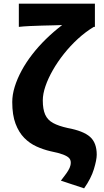

<svg xmlns="http://www.w3.org/2000/svg" viewBox="-20 -818 567 1050"><path d="M440 212 313 170Q330 148 342 131.5Q354 115 360.5 100.5Q367 86 367 71Q367 56 357.5 46Q348 36 324.5 27Q301 18 256 9Q217 0 179.5 -17Q142 -34 112.5 -64Q83 -94 65 -141.5Q47 -189 47 -260Q47 -300 60.5 -343.5Q74 -387 98 -431.5Q122 -476 156 -520Q190 -564 231.5 -604.5Q273 -645 320 -681Q302 -680 272.5 -679.5Q243 -679 209 -678Q175 -677 142 -675.5Q109 -674 83 -671V-798H499V-671H493Q448 -644 406.5 -606Q365 -568 330 -524Q295 -480 269 -434.5Q243 -389 228.5 -346.5Q214 -304 214 -269Q214 -221 227 -191.5Q240 -162 270 -145.5Q300 -129 350 -118Q436 -102 472.5 -69.5Q509 -37 509 28Q509 56 493.5 107Q478 158 440 212Z"/></svg>

Font: Noto Sans JP ExtraBold
Style: Regular
Weight: 800
Designer: Ryoko NISHIZUKA  (kana, bopomofo & ideographs); Paul D. Hunt (Latin, Greek & Cyrillic); Sandoll Communications , Soo-you
Foundry: Adobe
Version: Version 2.004-H2;hotconv 1.0.118;makeotfexe 2.5.65603